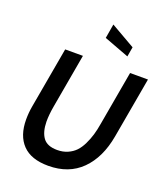

<svg xmlns="http://www.w3.org/2000/svg" viewBox="-169 -1061 1027 1190"><g transform="rotate(20 344.5 -466.5)"><path d="M290 14Q177 14 120.5 -44.5Q64 -103 64 -210Q64 -255 72 -299L143 -700H260L197 -343Q187 -287 187 -240Q188 -172 215.5 -134.5Q243 -97 309 -97Q347 -97 377.5 -110.5Q408 -124 428.5 -145.5Q449 -167 465 -200Q481 -233 491 -266.5Q501 -300 508 -343L571 -700H689L618 -299Q592 -152 508.5 -69Q425 14 290 14ZM520 -791 355 -853 371 -947 531 -855Z"/></g></svg>

Font: Cabin
Style: SemiBold Italic
Weight: 600
Designer: Pablo Impallari
Foundry: Pablo Impallari. www.impallari.com Igino Marini. www.ikern.com
Version: Version 1.005